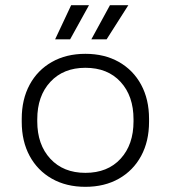

<svg xmlns="http://www.w3.org/2000/svg" viewBox="-20 -708 660 742"><path d="M310 14Q236 14 180.5 -17.5Q125 -49 94.5 -105.5Q64 -162 64 -237V-249Q64 -324 94.5 -380.5Q125 -437 180.5 -468.5Q236 -500 310 -500Q384 -500 439.5 -468.5Q495 -437 525.5 -380.5Q556 -324 556 -249V-237Q556 -162 525.5 -105.5Q495 -49 439.5 -17.5Q384 14 310 14ZM310 -40Q396 -40 446 -94.5Q496 -149 496 -239V-247Q496 -337 446 -391.5Q396 -446 310 -446Q225 -446 174.5 -391.5Q124 -337 124 -247V-239Q124 -149 174.5 -94.5Q225 -40 310 -40ZM392 -556H333L405 -688H476ZM251 -556H193L255 -688H324Z"/></svg>

Font: Space Grotesk Variable Light
Style: Regular
Weight: 300
Designer: Florian Karsten
Foundry: Florian Karsten
Version: Version 2.000